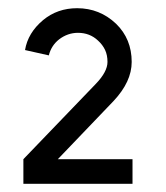

<svg xmlns="http://www.w3.org/2000/svg" viewBox="-20 -827 404 468"><path d="M168 -807Q120 -807 85 -778Q48 -747 41 -705L99 -692Q105 -716 124 -731Q145 -747 170 -747Q199 -747 219 -728Q230 -718 236 -705.5Q242 -693 242 -676Q242 -652 213 -622L37 -439V-379H303V-439H121L257 -581Q301 -628 301 -676Q301 -732 263 -769Q223 -807 168 -807Z"/></svg>

Font: Unageo Variable
Style: Regular
Weight: 300
Designer: Richard Sepsi
Foundry: Richard Sepsi
Version: Version 2.200